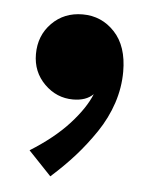

<svg xmlns="http://www.w3.org/2000/svg" viewBox="-38 -245 370 462"><g transform="rotate(5 146.5 -13.5)"><path d="M44.9 126Q102.1 90.3 137.7 51.3Q173.3 12.2 187 -22Q169.9 -4.9 138.2 -4.9Q98.6 -4.9 69.3 -33.9Q40 -63 40 -106Q40 -150.9 69.6 -180.9Q99.1 -210.9 144 -210.9Q189.9 -210.9 221.4 -177.2Q252.9 -143.6 252.9 -82Q252.9 -43.5 240.5 -5.9Q228 31.7 205.1 65.7Q182.1 99.6 157.2 127.4Q132.3 155.3 100.1 184.1Z"/></g></svg>

Font: Cakra Normal
Style: Regular
Weight: 400
Designer: Lucia Kollert, Vojtech Kollert
Foundry: OoM Type
Version: Version 1.000;Glyphs 3.1.1 (3148)